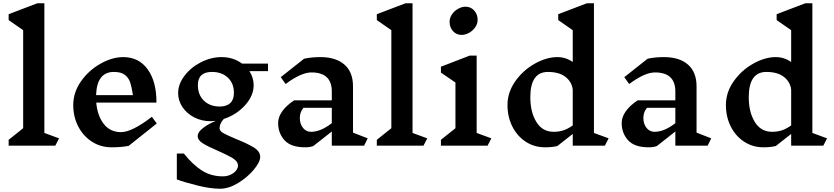

<svg xmlns="http://www.w3.org/2000/svg" viewBox="-20 -893 5112 1177"><path d="M319 0H33V-36L122 -107V-708L33 -770V-806L209 -873H252V-78L342 -45Z M769 1Q725 10 664 10Q597 10 543.5 -24.5Q490 -59 459.5 -118Q429 -177 429 -249Q429 -327 476.5 -394.5Q524 -462 596 -502.5Q668 -543 735 -543Q832 -543 886 -467Q940 -391 939 -264H570Q577 -184 616 -133.5Q655 -83 722 -83Q789 -83 911 -177L941 -136ZM569 -310H795Q787 -361 777.5 -389Q768 -417 745 -434.5Q722 -452 678 -452Q574 -452 569 -310Z M1509 -457Q1535 -416 1535 -371Q1535 -306 1482 -247.5Q1429 -189 1352 -164Q1326 -136 1326 -106Q1326 -90 1350 -76.5Q1374 -63 1427 -41Q1497 -13 1536 11Q1575 35 1575 69Q1575 100 1536 147Q1497 194 1439.5 229Q1382 264 1329 264Q1271 264 1193.5 245Q1116 226 1064 207V48H1107Q1162 117 1218 152.5Q1274 188 1345 188Q1372 188 1393.5 178Q1415 168 1427 152.5Q1439 137 1439 123Q1439 97 1408.5 78Q1378 59 1315 31Q1254 5 1223 -14.5Q1192 -34 1192 -59Q1192 -83 1225 -108.5Q1258 -134 1303 -152Q1281 -150 1270 -150Q1216 -150 1170.5 -173.5Q1125 -197 1098.5 -236.5Q1072 -276 1072 -322Q1072 -377 1111 -428.5Q1150 -480 1212 -511.5Q1274 -543 1338 -543Q1410 -543 1464 -503H1623V-457ZM1414 -324Q1414 -382 1377 -417Q1340 -452 1279 -452Q1193 -452 1193 -371Q1193 -312 1230 -276Q1267 -240 1327 -240Q1369 -240 1391.5 -261Q1414 -282 1414 -324Z M2212 0H2014V-87L1901 2Q1881 10 1851 10Q1763 10 1724 -33.5Q1685 -77 1685 -139Q1685 -175 1710 -210.5Q1735 -246 1783 -278H2014V-332Q2014 -449 1889 -449Q1826 -449 1731 -378L1701 -420L1844 -533Q1890 -543 1944 -543Q2039 -543 2091.5 -497Q2144 -451 2144 -364V-80L2234 -45ZM2014 -138V-232H1840Q1828 -217 1823 -202Q1818 -187 1818 -169Q1818 -134 1837 -109.5Q1856 -85 1887 -85Q1946 -85 2014 -138Z M2576 0H2290V-36L2379 -107V-708L2290 -770V-806L2466 -873H2509V-78L2599 -45Z M2969 0H2683V-36L2772 -107V-387L2683 -448V-484L2859 -552H2902V-78L2992 -45ZM2908 -771Q2908 -747 2893 -725.5Q2878 -704 2855 -691.5Q2832 -679 2810 -679Q2778 -679 2757 -702Q2736 -725 2736 -760Q2736 -784 2751 -805.5Q2766 -827 2789 -839.5Q2812 -852 2833 -852Q2866 -852 2887 -828.5Q2908 -805 2908 -771Z M3688 0H3491V-72L3397 2Q3365 10 3321 10Q3255 10 3202.5 -24.5Q3150 -59 3120.5 -118Q3091 -177 3091 -249Q3091 -327 3138.5 -394.5Q3186 -462 3258 -502.5Q3330 -543 3397 -543Q3448 -543 3491 -513V-708L3402 -770V-806L3578 -873H3621V-78L3711 -45ZM3491 -124V-344Q3485 -392 3446 -422Q3407 -452 3339 -452Q3231 -452 3231 -297Q3231 -206 3268 -145.5Q3305 -85 3374 -85Q3404 -85 3431 -93Q3458 -101 3491 -124Z M4318 0H4120V-87L4007 2Q3987 10 3957 10Q3869 10 3830 -33.5Q3791 -77 3791 -139Q3791 -175 3816 -210.5Q3841 -246 3889 -278H4120V-332Q4120 -449 3995 -449Q3932 -449 3837 -378L3807 -420L3950 -533Q3996 -543 4050 -543Q4145 -543 4197.5 -497Q4250 -451 4250 -364V-80L4340 -45ZM4120 -138V-232H3946Q3934 -217 3929 -202Q3924 -187 3924 -169Q3924 -134 3943 -109.5Q3962 -85 3993 -85Q4052 -85 4120 -138Z M5027 0H4830V-72L4736 2Q4704 10 4660 10Q4594 10 4541.5 -24.5Q4489 -59 4459.5 -118Q4430 -177 4430 -249Q4430 -327 4477.5 -394.5Q4525 -462 4597 -502.5Q4669 -543 4736 -543Q4787 -543 4830 -513V-708L4741 -770V-806L4917 -873H4960V-78L5050 -45ZM4830 -124V-344Q4824 -392 4785 -422Q4746 -452 4678 -452Q4570 -452 4570 -297Q4570 -206 4607 -145.5Q4644 -85 4713 -85Q4743 -85 4770 -93Q4797 -101 4830 -124Z"/></svg>

Font: InknutAntiqua
Style: Medium
Weight: 500
Designer: Claus Eggers Srensen
Foundry: Claus Eggers Srensen
Version: Version 1.000; ttfautohint (v1.2) -l 7 -r 28 -G 50 -x 13 -D 